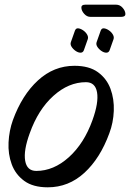

<svg xmlns="http://www.w3.org/2000/svg" viewBox="-20 -760 556 820"><path d="M184 40Q121 40 83.5 12.5Q46 -15 30 -58.5Q14 -102 16.5 -152Q19 -202 35 -247Q74 -354 142 -416.5Q210 -479 298 -479Q361 -479 398.5 -451.5Q436 -424 452 -380.5Q468 -337 466 -286.5Q464 -236 447 -191Q408 -84 340.5 -22Q273 40 184 40ZM135 -30Q209 -30 274 -88.5Q339 -147 375 -247Q402 -322 394.5 -365.5Q387 -409 347 -409Q273 -409 208 -350.5Q143 -292 107 -191Q80 -117 87.5 -73.5Q95 -30 135 -30ZM465 -593 448 -545Q444 -535 434 -535Q424 -535 413 -542.5Q402 -550 395.5 -560.5Q389 -571 393 -581L410 -629Q414 -640 424 -639Q434 -638 445 -630.5Q456 -623 462 -612.5Q468 -602 465 -593ZM355 -593 338 -545Q334 -535 324 -535Q314 -535 303 -542.5Q292 -550 285.5 -560.5Q279 -571 283 -581L300 -629Q304 -640 314 -639Q324 -638 335 -630.5Q346 -623 352 -612.5Q358 -602 355 -593ZM344 -740H476Q492 -740 503.5 -727Q515 -714 515.5 -701Q516 -688 498 -688H366Q351 -688 339.5 -701Q328 -714 327.5 -727Q327 -740 344 -740Z"/></svg>

Font: Story Script
Style: Regular
Weight: 400
Designer: Lana Roulhac, Ben Buysse
Version: Version 1.000; ttfautohint (v1.8.4.7-5d5b)